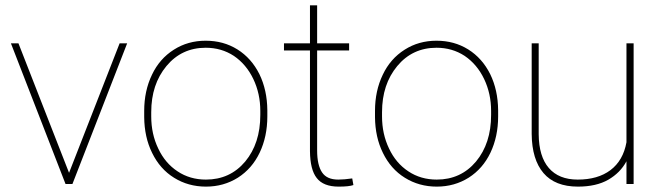

<svg xmlns="http://www.w3.org/2000/svg" viewBox="-20 -691 2482 721"><path d="M49.3 -528.3C49.3 -528.3 21 -528.3 21 -528.3C21 -528.3 226.1 0 226.1 0C226.1 0 252 0 252 0C252 0 457.5 -528.3 457.5 -528.3C457.5 -528.3 429.2 -528.3 429.2 -528.3C429.2 -528.3 239.3 -42 239.3 -42C239.3 -42 49.3 -528.3 49.3 -528.3Z M521.5 -251C521.5 -251 521.5 -251 521.5 -251C522 -201.2 531.7 -156.2 551.3 -116.7C570.8 -76.7 598.1 -45.4 633.8 -23.4C668.9 -1.5 709 9.8 753.4 9.8C797.9 9.8 837.9 -1.5 873.5 -23.9C908.7 -46.4 936 -77.6 955.1 -117.7C974.1 -157.7 983.9 -203.1 983.9 -253.9C983.9 -253.9 983.9 -277.3 983.9 -277.3C983.9 -277.3 983.9 -277.3 983.9 -277.3C983.4 -327.6 973.6 -372.6 954.1 -412.6C934.1 -452.6 906.7 -483.4 871.6 -505.4C836.4 -527.3 796.9 -538.1 752.4 -538.1C752.4 -538.1 752.4 -538.1 752.4 -538.1C708 -538.1 668 -526.9 632.8 -504.4C597.2 -481.9 569.8 -450.7 550.8 -410.6C531.2 -370.1 521.5 -324.7 521.5 -274.4C521.5 -274.4 521.5 -251 521.5 -251ZM547.9 -269.5C547.9 -269.5 547.9 -269.5 547.9 -269.5C547.9 -339.4 566.9 -397 605 -442.9C643.1 -488.8 692.4 -511.7 752.4 -511.7C752.4 -511.7 752.4 -511.7 752.4 -511.7C792 -511.7 827.1 -501.5 858.4 -481C889.2 -460 913.6 -431.2 931.2 -394.5C948.7 -357.9 957.5 -317.9 957.5 -274.4C957.5 -274.4 957.5 -259.3 957.5 -259.3C957.5 -259.3 957.5 -259.3 957.5 -259.3C957.5 -188 938.5 -129.9 900.9 -84.5C862.8 -39.1 813.5 -16.6 753.4 -16.6C753.4 -16.6 753.4 -16.6 753.4 -16.6C713.4 -16.6 677.7 -26.9 647 -47.4C615.7 -67.9 591.3 -96.7 574.2 -133.3C556.6 -169.9 547.9 -210 547.9 -253.9C547.9 -253.9 547.9 -269.5 547.9 -269.5Z M1144 -670.9C1144 -670.9 1144 -528.3 1144 -528.3C1144 -528.3 1046.4 -528.3 1046.4 -528.3C1046.4 -528.3 1046.4 -501.5 1046.4 -501.5C1046.4 -501.5 1144 -501.5 1144 -501.5C1144 -501.5 1144 -123 1144 -123C1144 -123 1144 -123 1144 -123C1144.5 -77.1 1152.8 -43.5 1169.4 -22.5C1186 -1 1213.4 9.8 1252 9.8C1252 9.8 1252 9.8 1252 9.8C1277.8 9.8 1296.4 7.8 1307.1 3.9C1307.1 3.9 1302.7 -21 1302.7 -21C1302.7 -21 1302.7 -21 1302.7 -21C1282.2 -18.1 1264.6 -16.6 1250.5 -16.6C1250.5 -16.6 1250.5 -16.6 1250.5 -16.6C1221.7 -16.6 1201.7 -25.4 1189.5 -43.5C1177.2 -61.5 1170.9 -88.9 1170.9 -126.5C1170.9 -126.5 1170.9 -501.5 1170.9 -501.5C1170.9 -501.5 1291 -501.5 1291 -501.5C1291 -501.5 1291 -528.3 1291 -528.3C1291 -528.3 1170.9 -528.3 1170.9 -528.3C1170.9 -528.3 1170.9 -670.9 1170.9 -670.9C1170.9 -670.9 1144 -670.9 1144 -670.9Z M1388.2 -251C1388.2 -251 1388.2 -251 1388.2 -251C1388.7 -201.2 1398.4 -156.2 1418 -116.7C1437.5 -76.7 1464.8 -45.4 1500.5 -23.4C1535.6 -1.5 1575.7 9.8 1620.1 9.8C1664.6 9.8 1704.6 -1.5 1740.2 -23.9C1775.4 -46.4 1802.7 -77.6 1821.8 -117.7C1840.8 -157.7 1850.6 -203.1 1850.6 -253.9C1850.6 -253.9 1850.6 -277.3 1850.6 -277.3C1850.6 -277.3 1850.6 -277.3 1850.6 -277.3C1850.1 -327.6 1840.3 -372.6 1820.8 -412.6C1800.8 -452.6 1773.4 -483.4 1738.3 -505.4C1703.1 -527.3 1663.6 -538.1 1619.1 -538.1C1619.1 -538.1 1619.1 -538.1 1619.1 -538.1C1574.7 -538.1 1534.7 -526.9 1499.5 -504.4C1463.9 -481.9 1436.5 -450.7 1417.5 -410.6C1397.9 -370.1 1388.2 -324.7 1388.2 -274.4C1388.2 -274.4 1388.2 -251 1388.2 -251ZM1414.6 -269.5C1414.6 -269.5 1414.6 -269.5 1414.6 -269.5C1414.6 -339.4 1433.6 -397 1471.7 -442.9C1509.8 -488.8 1559.1 -511.7 1619.1 -511.7C1619.1 -511.7 1619.1 -511.7 1619.1 -511.7C1658.7 -511.7 1693.8 -501.5 1725.1 -481C1755.9 -460 1780.3 -431.2 1797.9 -394.5C1815.4 -357.9 1824.2 -317.9 1824.2 -274.4C1824.2 -274.4 1824.2 -259.3 1824.2 -259.3C1824.2 -259.3 1824.2 -259.3 1824.2 -259.3C1824.2 -188 1805.2 -129.9 1767.6 -84.5C1729.5 -39.1 1680.2 -16.6 1620.1 -16.6C1620.1 -16.6 1620.1 -16.6 1620.1 -16.6C1580.1 -16.6 1544.4 -26.9 1513.7 -47.4C1482.4 -67.9 1458 -96.7 1440.9 -133.3C1423.3 -169.9 1414.6 -210 1414.6 -253.9C1414.6 -253.9 1414.6 -269.5 1414.6 -269.5Z M2359.4 0C2359.4 0 2359.4 -528.3 2359.4 -528.3C2359.4 -528.3 2332.5 -528.3 2332.5 -528.3C2332.5 -528.3 2332.5 -156.7 2332.5 -156.7C2332.5 -156.7 2332.5 -156.7 2332.5 -156.7C2324.2 -110.8 2304.2 -76.2 2272.5 -52.2C2240.7 -28.3 2199.7 -16.6 2149.4 -16.6C2149.4 -16.6 2149.4 -16.6 2149.4 -16.6C2102.1 -16.6 2065.9 -31.2 2041 -60.1C2016.1 -88.9 2003.4 -130.9 2002.9 -187C2002.9 -187 2002.9 -528.3 2002.9 -528.3C2002.9 -528.3 1976.6 -528.3 1976.6 -528.3C1976.6 -528.3 1976.6 -188 1976.6 -188C1976.6 -188 1976.6 -188 1976.6 -188C1977.1 -123.5 1992.2 -74.7 2021 -41C2049.8 -7.3 2092.8 9.8 2150.4 9.8C2150.4 9.8 2150.4 9.8 2150.4 9.8C2196.3 9.8 2234.4 1 2264.2 -16.1C2293.9 -33.2 2316.9 -56.2 2332.5 -85.4C2332.5 -85.4 2332.5 0 2332.5 0C2332.5 0 2359.4 0 2359.4 0Z"/></svg>

Font: WOX
Style: Regular
Weight: 500
Designer: Google
Foundry: ""
Version: ""